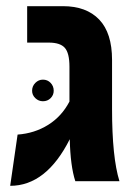

<svg xmlns="http://www.w3.org/2000/svg" viewBox="-20 -587 443 622"><path d="M367 0H224Q208 -49 206 -136Q130 15 13 15L37 -151Q92 -155 136 -182.5Q180 -210 205 -258V-371Q205 -415 190 -432Q175 -449 138 -449H68V-567H184Q260 -567 301.5 -523.5Q343 -480 343 -393V-234Q343 -77 367 0ZM154 -293Q154 -279 144 -269Q134 -259 119 -259Q105 -259 94.5 -269Q84 -279 84 -293Q84 -308 94.5 -318.5Q105 -329 119 -329Q134 -329 144 -318.5Q154 -308 154 -293Z"/></svg>

Font: FiraGO SemiBold
Style: Regular
Weight: 600
Designer: bBox Type
Foundry: bBox Type GmbH
Version: Version 1.001;PS 001.001;hotconv 1.0.88;makeotf.lib2.5.64775